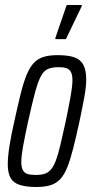

<svg xmlns="http://www.w3.org/2000/svg" viewBox="-20 -738 367 766"><path d="M125 8Q85 8 59.5 0Q34 -8 22.5 -27.5Q11 -47 11 -83Q11 -112 17.5 -154Q24 -196 37 -253Q51 -318 62.5 -364Q74 -410 86.5 -440Q99 -470 115 -487Q131 -504 154 -511Q177 -518 210 -518Q251 -518 276 -509.5Q301 -501 312.5 -479.5Q324 -458 324 -420Q324 -392 316.5 -351Q309 -310 297 -253Q283 -189 271.5 -144Q260 -99 248 -69.5Q236 -40 220 -23Q204 -6 181 1Q158 8 125 8ZM122 -40Q143 -40 157.5 -44.5Q172 -49 183 -61.5Q194 -74 203 -98Q212 -122 221 -160Q230 -198 242 -253Q255 -316 262 -355.5Q269 -395 269 -418Q269 -439 263 -450.5Q257 -462 245 -466Q233 -470 214 -470Q187 -470 170.5 -462.5Q154 -455 142.5 -433Q131 -411 119.5 -368Q108 -325 92 -253Q79 -193 72 -154Q65 -115 65 -91Q65 -71 71 -59.5Q77 -48 89.5 -44Q102 -40 122 -40ZM201 -582V-587L246 -718H306V-713L243 -582Z"/></svg>

Font: Saira UltraCondensed
Style: Italic
Weight: 400
Width: 1
Italic angle: -12°
Designer: Hector Gatti with collaboration of the Omnibus-Type team
Foundry: Omnibus-Type
Version: Version 1.101